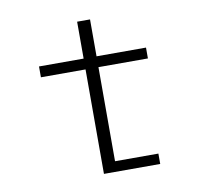

<svg xmlns="http://www.w3.org/2000/svg" viewBox="-75 -740 860 820"><g transform="rotate(-10 355.0 -330.0)"><path d="M367 -45H555V0H311V-453H117.5V-500H311V-660H367V-500H581.5V-453H367Z"/></g></svg>

Font: League Mono UltraLight
Style: Regular
Weight: 200
Width: 6
Designer: Tyler Finck
Foundry: The League of Moveable Type / Tyler Finck
Version: Version 2.210